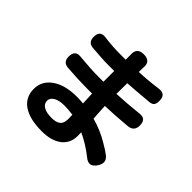

<svg xmlns="http://www.w3.org/2000/svg" viewBox="-197 -1013 1276 1276"><g transform="rotate(45 441.0 -375.0)"><path d="M352 46Q237 46 176 4Q115 -38 115 -116Q115 -191 179 -236Q244 -282 355 -282Q385 -282 415 -279Q413 -308 411 -365V-368H361Q278 -368 177 -376Q127 -380 127 -432Q127 -495 186 -487Q288 -477 363 -477H409V-578H363Q291 -578 196 -587Q152 -593 152 -642Q152 -704 211 -695Q284 -685 362 -685H410V-729Q410 -730 410 -731Q405 -796 470 -796Q538 -796 530 -729Q530 -728 530 -727L529 -689Q609 -692 697 -704Q761 -714 762 -654Q763 -626 754 -613Q744 -599 718 -597Q713 -597 703 -596Q594 -586 528 -582L527 -481Q620 -485 729 -497Q786 -504 786 -442Q786 -389 734 -383Q614 -372 529 -370Q529 -367 530 -360Q533 -291 536 -257Q621 -234 697 -188Q736 -166 766 -143Q808 -110 777 -61Q739 0 686 -46Q615 -102 542 -135Q543 -123 543 -101Q543 -36 496 4Q444 46 352 46ZM334 -63Q376 -63 396 -78Q419 -95 419 -134Q419 -159 418 -176Q368 -182 339 -182Q288 -182 260.5 -165.5Q233 -149 233 -123Q233 -95 259 -79Q285 -63 334 -63Z"/></g></svg>

Font: GenSenRounded TW B
Style: Regular
Weight: 700
Version: Version 1.501;PS 1;hotconv 16.6.51;makeotf.lib2.5.65220